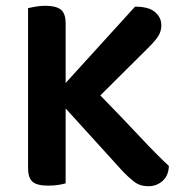

<svg xmlns="http://www.w3.org/2000/svg" viewBox="-20 -635 631 664"><path d="M207 -260V-1Q198 2 181.5 4.5Q165 7 146 7Q108 7 92.5 -6.5Q77 -20 77 -54V-607Q85 -609 102.5 -612Q120 -615 137 -615Q173 -615 190 -602Q207 -589 207 -554V-348L447 -612Q495 -612 516.5 -593Q538 -574 538 -548Q538 -527 527.5 -510.5Q517 -494 496 -473L327 -305Q405 -225 464 -162Q523 -99 564 -61Q563 -28 542.5 -9.5Q522 9 493 9Q464 9 444 -6.5Q424 -22 405 -42Z"/></svg>

Font: Baloo Thambi 2 SemiBold
Style: Regular
Weight: 600
Designer: Aadarsh Rajan and Ek Type
Foundry: Ek Type
Version: Version 1.640;hotconv 1.0.111;makeotfexe 2.5.65597; ttfautoh